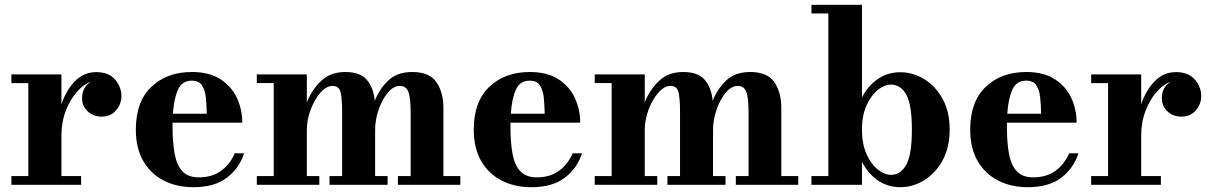

<svg xmlns="http://www.w3.org/2000/svg" viewBox="-20 -770 5042 800"><path d="M27.5 -36.5H98V-423.5H27.5V-460H236V-335.5Q255 -393 291.8 -431.2Q328.5 -469.5 381 -469.5Q433.5 -469.5 459.8 -438.2Q486 -407 486 -370.5Q486 -335.5 463.2 -309.8Q440.5 -284 404.5 -284Q368.5 -284 345.2 -306.2Q322 -328.5 322 -360.5Q322 -407 358.5 -429Q330.5 -420.5 302 -389Q273.5 -357.5 254.8 -310Q236 -262.5 236 -206V-36.5H318V0H27.5Z M997 -131Q977.5 -70 926 -30Q874.5 10 785.5 10Q716.5 10 662.2 -17.8Q608 -45.5 577 -99Q546 -152.5 546 -230Q546 -346.5 610.8 -408.2Q675.5 -470 779.5 -470Q852 -470 898.5 -440Q945 -410 967.2 -361.8Q989.5 -313.5 989.5 -259H699Q699 -250 699 -240Q699 -175.5 707.8 -128.5Q716.5 -81.5 740.2 -56.2Q764 -31 808.5 -31Q864 -31 901.5 -58.5Q939 -86 958 -131ZM779.5 -434Q738.5 -434 721.5 -396.2Q704.5 -358.5 700.5 -296H841.5Q841 -331.5 837.8 -363Q834.5 -394.5 821.8 -414.2Q809 -434 779.5 -434Z M1050 -36.5H1120.5V-424H1050V-460H1258.5V-343.5Q1278 -394 1317 -432Q1356 -470 1418.5 -470Q1481.5 -470 1509.2 -436.5Q1537 -403 1541.5 -349.5Q1560 -398 1597.2 -434Q1634.5 -470 1698 -470Q1769.5 -470 1798.5 -427.5Q1827.5 -385 1827.5 -320V-36.5H1898V0H1638V-36.5H1691V-300Q1691 -363 1681.5 -387.5Q1672 -412 1646 -412Q1619.5 -412 1596 -384Q1572.5 -356 1557.8 -313.5Q1543 -271 1543 -227.5V-36.5H1595V0H1353V-36.5H1405.5V-300Q1405.5 -363 1398.5 -387.5Q1391.5 -412 1365.5 -412Q1340 -412 1315.2 -384Q1290.5 -356 1274.5 -313.5Q1258.5 -271 1258.5 -227.5V-36.5H1310.5V0H1050Z M2405 -131Q2385.5 -70 2334 -30Q2282.5 10 2193.5 10Q2124.5 10 2070.2 -17.8Q2016 -45.5 1985 -99Q1954 -152.5 1954 -230Q1954 -346.5 2018.8 -408.2Q2083.5 -470 2187.5 -470Q2260 -470 2306.5 -440Q2353 -410 2375.2 -361.8Q2397.5 -313.5 2397.5 -259H2107Q2107 -250 2107 -240Q2107 -175.5 2115.8 -128.5Q2124.5 -81.5 2148.2 -56.2Q2172 -31 2216.5 -31Q2272 -31 2309.5 -58.5Q2347 -86 2366 -131ZM2187.5 -434Q2146.5 -434 2129.5 -396.2Q2112.5 -358.5 2108.5 -296H2249.5Q2249 -331.5 2245.8 -363Q2242.5 -394.5 2229.8 -414.2Q2217 -434 2187.5 -434Z M2458 -36.5H2528.5V-424H2458V-460H2666.5V-343.5Q2686 -394 2725 -432Q2764 -470 2826.5 -470Q2889.5 -470 2917.2 -436.5Q2945 -403 2949.5 -349.5Q2968 -398 3005.2 -434Q3042.5 -470 3106 -470Q3177.5 -470 3206.5 -427.5Q3235.5 -385 3235.5 -320V-36.5H3306V0H3046V-36.5H3099V-300Q3099 -363 3089.5 -387.5Q3080 -412 3054 -412Q3027.5 -412 3004 -384Q2980.5 -356 2965.8 -313.5Q2951 -271 2951 -227.5V-36.5H3003V0H2761V-36.5H2813.5V-300Q2813.5 -363 2806.5 -387.5Q2799.5 -412 2773.5 -412Q2748 -412 2723.2 -384Q2698.5 -356 2682.5 -313.5Q2666.5 -271 2666.5 -227.5V-36.5H2718.5V0H2458Z M3431.5 -714H3361V-750H3571.5V-363.5Q3595.5 -411.5 3636.8 -440.2Q3678 -469 3731 -469Q3783.5 -469 3830.5 -440.5Q3877.5 -412 3907.2 -358.5Q3937 -305 3937 -230Q3937 -155 3907.2 -101.2Q3877.5 -47.5 3830.5 -18.8Q3783.5 10 3731 10Q3678 10 3636.8 -19Q3595.5 -48 3571.5 -96V0H3361V-36.5H3431.5ZM3571.5 -230Q3571.5 -171 3590.2 -128.8Q3609 -86.5 3637 -64Q3665 -41.5 3692.5 -41.5Q3732.5 -41.5 3756 -83.2Q3779.5 -125 3779.5 -230Q3779.5 -335 3756 -376.2Q3732.5 -417.5 3692.5 -417.5Q3665 -417.5 3637 -394.8Q3609 -372 3590.2 -330.2Q3571.5 -288.5 3571.5 -230Z M4473.5 -131Q4454 -70 4402.5 -30Q4351 10 4262 10Q4193 10 4138.8 -17.8Q4084.5 -45.5 4053.5 -99Q4022.5 -152.5 4022.5 -230Q4022.5 -346.5 4087.2 -408.2Q4152 -470 4256 -470Q4328.5 -470 4375 -440Q4421.5 -410 4443.8 -361.8Q4466 -313.5 4466 -259H4175.5Q4175.5 -250 4175.5 -240Q4175.5 -175.5 4184.2 -128.5Q4193 -81.5 4216.8 -56.2Q4240.5 -31 4285 -31Q4340.5 -31 4378 -58.5Q4415.5 -86 4434.5 -131ZM4256 -434Q4215 -434 4198 -396.2Q4181 -358.5 4177 -296H4318Q4317.5 -331.5 4314.2 -363Q4311 -394.5 4298.2 -414.2Q4285.5 -434 4256 -434Z M4526.5 -36.5H4597V-423.5H4526.5V-460H4735V-335.5Q4754 -393 4790.8 -431.2Q4827.5 -469.5 4880 -469.5Q4932.5 -469.5 4958.8 -438.2Q4985 -407 4985 -370.5Q4985 -335.5 4962.2 -309.8Q4939.5 -284 4903.5 -284Q4867.5 -284 4844.2 -306.2Q4821 -328.5 4821 -360.5Q4821 -407 4857.5 -429Q4829.5 -420.5 4801 -389Q4772.5 -357.5 4753.8 -310Q4735 -262.5 4735 -206V-36.5H4817V0H4526.5Z"/></svg>

Font: Bodoni* 06pt
Style: Bold
Weight: 700
Version: Version 2.3